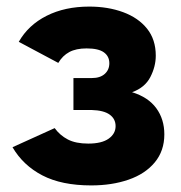

<svg xmlns="http://www.w3.org/2000/svg" viewBox="-20 -554 551 583"><path d="M257 9Q167 9 108.5 -21.5Q50 -52 18 -107L146 -165Q162 -143 186 -130.5Q210 -118 248 -118Q289 -118 310 -133Q331 -148 331 -171Q331 -193 313 -206Q295 -219 258 -220H203V-317H259Q284 -317 298 -329.5Q312 -342 312 -362Q312 -383 295.5 -395Q279 -407 243 -407Q211 -407 190.5 -396Q170 -385 157 -363L37 -427Q66 -478 121.5 -506Q177 -534 251 -534Q308 -534 354 -517Q400 -500 426.5 -467Q453 -434 453 -385Q453 -352 436.5 -320Q420 -288 381 -274Q430 -259 454.5 -225.5Q479 -192 479 -146Q479 -96 450 -61Q421 -26 370.5 -8.5Q320 9 257 9Z"/></svg>

Font: Raleway ExtraBold
Style: Regular
Weight: 800
Designer: Matt McInerney, Pablo Impallari, Rodrigo Fuenzalida
Foundry: Matt McInerney, Pablo Impallari, Rodrigo Fuenzalida
Version: Version 4.026